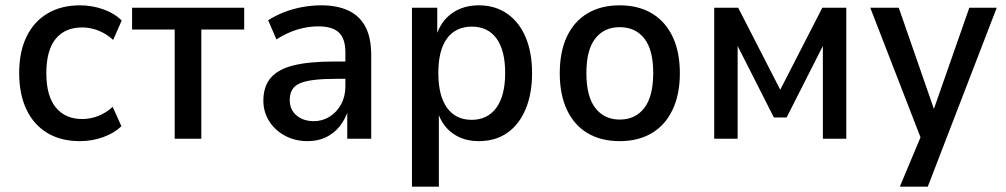

<svg xmlns="http://www.w3.org/2000/svg" viewBox="-20 -521 3777 721"><path d="M280 9Q209 9 158 -21.5Q107 -52 79.5 -109.5Q52 -167 52 -247Q52 -326 79.5 -383Q107 -440 158.5 -470.5Q210 -501 280 -501Q326 -501 368 -486Q410 -471 437 -444L405 -371Q380 -394 350 -406Q320 -418 289 -418Q224 -418 189 -375Q154 -332 154 -246Q154 -161 189.5 -117.5Q225 -74 289 -74Q320 -74 350 -86Q380 -98 403 -120L436 -47Q409 -21 367.5 -6Q326 9 280 9Z M636 0V-410H476V-492H897V-410H736V0Z M1135 9Q1088 9 1050 -11.5Q1012 -32 990.5 -66.5Q969 -101 969 -143Q969 -196 996.5 -228.5Q1024 -261 1082.5 -275.5Q1141 -290 1235 -290H1291V-225H1242Q1194 -225 1160.5 -221Q1127 -217 1107 -208.5Q1087 -200 1077.5 -184.5Q1068 -169 1068 -146Q1068 -109 1093.5 -87.5Q1119 -66 1159 -66Q1191 -66 1218 -83Q1245 -100 1261 -129.5Q1277 -159 1277 -197V-324Q1277 -376 1252.5 -399Q1228 -422 1175 -422Q1137 -422 1098 -410.5Q1059 -399 1018 -373L987 -445Q1015 -463 1047.5 -475.5Q1080 -488 1115.5 -494.5Q1151 -501 1186 -501Q1247 -501 1289 -481Q1331 -461 1352.5 -420Q1374 -379 1374 -314V0H1284V-106H1287Q1276 -72 1255 -46Q1234 -20 1204 -5.5Q1174 9 1135 9Z M1527 180V-492H1622V-386H1618Q1635 -441 1677 -471Q1719 -501 1778 -501Q1839 -501 1884 -470Q1929 -439 1953.5 -382Q1978 -325 1978 -246Q1978 -169 1954 -111.5Q1930 -54 1885.5 -22.5Q1841 9 1778 9Q1720 9 1679.5 -20.5Q1639 -50 1623 -103H1628V180ZM1751 -71Q1811 -71 1844 -116.5Q1877 -162 1877 -247Q1877 -332 1844.5 -376.5Q1812 -421 1752 -421Q1691 -421 1658.5 -376.5Q1626 -332 1626 -247Q1626 -162 1658.5 -116.5Q1691 -71 1751 -71Z M2307 9Q2237 9 2186.5 -21Q2136 -51 2109 -108.5Q2082 -166 2082 -246Q2082 -327 2109 -384Q2136 -441 2186.5 -471Q2237 -501 2307 -501Q2377 -501 2427.5 -471Q2478 -441 2505.5 -384Q2533 -327 2533 -246Q2533 -166 2505.5 -108.5Q2478 -51 2427.5 -21Q2377 9 2307 9ZM2307 -72Q2366 -72 2399.5 -115.5Q2433 -159 2433 -247Q2433 -334 2399.5 -376.5Q2366 -419 2307 -419Q2249 -419 2215.5 -376.5Q2182 -334 2182 -247Q2182 -159 2215.5 -115.5Q2249 -72 2307 -72Z M2662 0V-492H2752L2910 -184L3068 -492H3158V0H3070V-374H3083L2934 -80H2886L2737 -374H2750V0Z M3359 180 3450 -37V29L3248 -492H3355L3494 -92H3480L3620 -492H3723L3464 180Z"/></svg>

Font: Nunito Sans 10pt SemiCondensed SemiBold
Style: Regular
Weight: 600
Width: 4
Designer: Vernon Adams
Foundry: Vernon Adams
Version: Version 3.101;gftools[0.9.27]